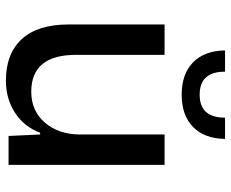

<svg xmlns="http://www.w3.org/2000/svg" viewBox="-86 -688 783 651"><g transform="rotate(90 305.5 -362.5)"><path d="M253 9Q162 9 112.5 -45Q63 -99 63 -203V-529H166V-229Q166 -77 291 -77Q356 -77 396 -123.5Q436 -170 436 -243V-529H539V0H441L436 -107H430Q410 -53 362.5 -22Q315 9 253 9ZM151 -734H223Q223 -648 301 -648Q379 -648 379 -734H451Q450 -664 410.5 -625.5Q371 -587 301 -587Q231 -587 191.5 -625.5Q152 -664 151 -734Z"/></g></svg>

Font: Mona Sans Medium
Style: Regular
Weight: 500
Designer: Deni Anggara
Foundry: GitHub
Version: Version 2.000;Glyphs 3.2.3 (3260)